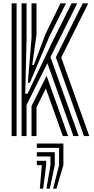

<svg xmlns="http://www.w3.org/2000/svg" viewBox="-20 -820 565 1157"><path d="M110 0V-800H140V-577L132 -255.2H146L301 -579.5L411.5 -800H445.8L284 -476.2L454.2 0H422.5L265.5 -439.2L140 -187.8V0ZM50 0V-800H80V0ZM486.2 0 316.5 -475 478.5 -800H512L349 -473L518 0ZM147.8 -321 170 -591.5V-800H200V-610.8L174.2 -428.2H184.2L254.2 -615.2L344.5 -800H377.8L277.5 -600L159.8 -321ZM170 0V-181L260.8 -363.2L390.5 0H358.8L256.2 -286.8L200 -174V0ZM300 317 336 175V71H202V45H362V175L320 317ZM260 317 284 175V123H202V97H310V175L280 317ZM220 317 232 175H202V149H258V175L240 317Z"/></svg>

Font: Big Shoulders Inline Text Black
Style: Regular
Weight: 900
Designer: Patric King
Foundry: XO Type Co
Version: Version 1.000